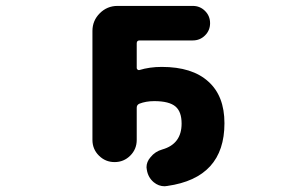

<svg xmlns="http://www.w3.org/2000/svg" viewBox="-20 -568 1040 652"><path d="M478.5 7.8Q477.5 3.9 477.5 0Q477.5 -18.6 491.2 -34.2Q506.8 -53.7 531.2 -60.5Q596.7 -79.1 596.7 -148.4Q596.7 -188.5 576.2 -206.1Q554.7 -224.6 503.9 -224.6Q475.6 -224.6 453.1 -215.8Q444.3 -211.9 444.3 -202.1V-92.8Q444.3 -61.5 422.4 -39.6Q400.4 -17.6 369.1 -17.6Q337.9 -17.6 315.9 -39.6Q293.9 -61.5 293.9 -92.8V-462.9Q293.9 -498 318.8 -522.9Q343.8 -547.9 378.9 -547.9H634.8Q659.2 -547.9 676.3 -530.8Q693.4 -513.7 693.4 -489.3Q693.4 -464.8 676.3 -447.8Q659.2 -430.7 634.8 -430.7H454.1Q444.3 -430.7 444.3 -420.9V-336.9Q444.3 -334 447.3 -331.5Q450.2 -329.1 453.1 -330.1Q488.3 -340.8 529.3 -340.8Q632.8 -340.8 687.5 -291Q742.2 -242.2 742.2 -149.4Q742.2 36.1 547.9 63.5Q543 64.5 539.1 64.5Q518.6 64.5 502 50.8Q482.4 34.2 478.5 7.8Z"/></svg>

Font: Rounded-X Mgen+ 1m bold
Style: Bold
Weight: 700
Designer: [Source Han Sans]
Ryoko NISHIZUKA  (kana & ideographs); Paul D. Hunt (Latin, Greek & Cyrillic); Wenlong ZHANG  (bopomofo
Version: Version 1.059.20150602